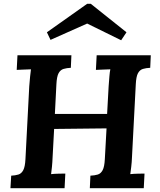

<svg xmlns="http://www.w3.org/2000/svg" viewBox="-20 -991 842 1011"><path d="M774 -700 771 -634Q749 -633 732.5 -628Q716 -623 706.5 -605.5Q697 -588 695 -547L675 -164Q674 -137 671 -112Q668 -87 666 -74Q683 -76 707 -76.5Q731 -77 741 -77L737 0H453L456 -66Q479 -67 495 -72Q511 -77 520.5 -95Q530 -113 532 -153L541 -315L265 -312L257 -164Q256 -137 253.5 -112Q251 -87 249 -74Q265 -76 289.5 -76.5Q314 -77 324 -77L320 0H35L39 -66Q61 -67 77 -72Q93 -77 102.5 -95Q112 -113 114 -153L134 -536Q136 -563 138.5 -588Q141 -613 143 -626Q127 -625 103 -624.5Q79 -624 68 -623L72 -700H356L353 -634Q331 -633 314.5 -628Q298 -623 288.5 -605.5Q279 -588 277 -547L269 -391H544L552 -536Q554 -563 556 -588Q558 -613 561 -626Q545 -625 520.5 -624.5Q496 -624 485 -623L489 -700ZM618 -779 439 -867 246 -781 227 -821 439 -971H458L646 -821Z"/></svg>

Font: Lora Italic
Style: Italic
Weight: 400
Italic angle: -3°
Designer: Olga Karpushina, Alexei Vanyashin (Cyrillic)
Foundry: Cyreal
Version: Version 2.210; ttfautohint (v1.8.1.43-b0c9)